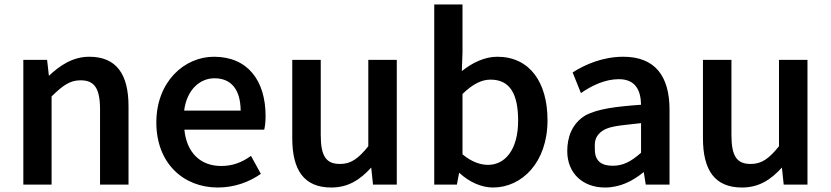

<svg xmlns="http://www.w3.org/2000/svg" viewBox="-20 -823 3703 856"><path d="M198 -485 190 -556H84V0H210V-393C259 -441 291 -465 339 -465C400 -465 426 -431 426 -335V0H553V-349C553 -491 500 -570 378 -570C304 -570 247 -531 198 -485Z M951 13C1026 13 1092 -12 1143 -48L1099 -128C1057 -98 1016 -83 966 -83C874 -83 812 -142 802 -245H1158C1162 -261 1164 -281 1164 -306C1164 -463 1085 -570 934 -570C801 -570 677 -458 677 -277C677 -95 798 13 951 13ZM1053 -330H801C813 -424 872 -474 936 -474C1011 -474 1052 -424 1053 -330Z M1457 13C1532 13 1585 -21 1635 -76L1643 0H1749V-556H1622V-171C1577 -115 1544 -92 1496 -92C1435 -92 1410 -125 1410 -221V-556H1283V-207C1283 -65 1335 13 1457 13Z M2178 13C2306 13 2421 -98 2421 -287C2421 -457 2341 -570 2197 -570C2139 -570 2084 -542 2039 -506L2042 -589V-803H1916V0H2017L2027 -53C2072 -11 2127 13 2178 13ZM2042 -135V-404C2087 -448 2127 -468 2167 -468C2255 -468 2290 -402 2290 -285C2290 -156 2232 -88 2156 -88C2123 -88 2084 -100 2042 -135Z M2677 13C2745 13 2801 -16 2850 -56L2859 0H2965V-334C2965 -484 2900 -570 2759 -570C2668 -570 2589 -536 2533 -500L2570 -408C2619 -442 2678 -470 2739 -470C2814 -470 2837 -419 2838 -356C2727 -348 2644 -338 2589 -308C2529 -271 2509 -210 2509 -149C2509 -51 2578 13 2677 13ZM2632 -157C2632 -180 2628 -206 2655 -231C2689 -262 2736 -262 2838 -274V-142C2793 -102 2757 -84 2712 -84C2665 -84 2632 -102 2632 -157Z M3288 13C3363 13 3416 -21 3466 -76L3474 0H3580V-556H3453V-171C3408 -115 3375 -92 3327 -92C3266 -92 3241 -125 3241 -221V-556H3114V-207C3114 -65 3166 13 3288 13Z"/></svg>

Font: Bithumb Trading Sans Semibold
Style: Regular
Weight: 600
Designer: Ham Hyungwon
Foundry: Bithumb
Version: Version 0.500;FEAKit 1.0